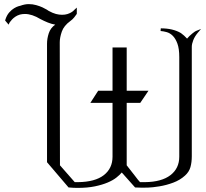

<svg xmlns="http://www.w3.org/2000/svg" viewBox="-20 -916 1003 935"><path d="M959 -775 942 -755Q928 -738 921 -720Q914 -702 914 -688V-155Q914 -126 907.5 -102.5Q901 -79 881 -61Q857 -39 823.5 -26.5Q790 -14 756 -8.5Q722 -3 701.5 -2.5Q681 -2 672 -2Q654 -2 641 -3H638L573 -76Q563 -64 546.5 -51Q530 -38 504 -27Q478 -16 442 -8.5Q406 -1 357 -1Q347 -1 337.5 -1.5Q328 -2 317 -3H314L209 -126V-703Q209 -728 217.5 -754Q226 -780 249 -796Q231 -799 212.5 -806.5Q194 -814 177 -823Q136 -848 101 -848Q89 -848 77 -845Q64 -841 54.5 -834.5Q45 -828 39 -821.5Q33 -815 29.5 -810Q26 -805 26 -805L22 -796L5 -816L6 -820Q13 -842 25 -855.5Q37 -869 49 -876Q61 -883 69.5 -885.5Q78 -888 79 -888Q101 -896 120 -896Q139 -896 156.5 -891Q174 -886 187 -880Q200 -874 208 -869Q216 -864 217 -863Q237 -852 252.5 -848Q268 -844 282 -844Q297 -844 308 -847.5Q319 -851 326.5 -855.5Q334 -860 338 -864Q342 -868 342 -868L354 -879V-849L353 -847Q350 -842 341.5 -831.5Q333 -821 323 -814Q291 -791 281 -762Q271 -733 271 -710Q271 -708 271 -706L272 -111L344 -29H360Q443 -30 485.5 -63Q528 -96 528 -153V-415H420L458 -474H528V-685H597V-474H703L663 -415H597V-111Q619 -84 636.5 -60.5Q654 -37 662 -29H686Q767 -30 810 -63Q853 -96 853 -153V-638Q853 -679 844 -703.5Q835 -728 821.5 -741.5Q808 -755 792 -759.5Q776 -764 762 -765L763 -778Q822 -778 861 -755Q869 -749 876.5 -742.5Q884 -736 891 -728Q902 -741 915.5 -752Q929 -763 934 -765Z"/></svg>

Font: Milkman
Style: Regular
Weight: 300
Designer: Giulia Boggio / Martin Desinde
Version: Version 1.000